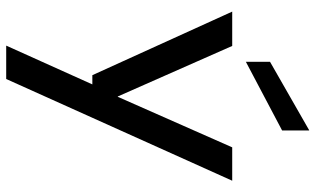

<svg xmlns="http://www.w3.org/2000/svg" viewBox="-214 -564 993 604"><g transform="rotate(90 282.0 -261.5)"><path d="M123 215 245 -56H216L16 -496H124L283 -136H284L443 -496H548L228 215ZM174 -539V-615L389 -738H390V-653Z"/></g></svg>

Font: DM Sans 28pt Medium
Style: Regular
Weight: 500
Version: Version 4.004;gftools[0.9.30]